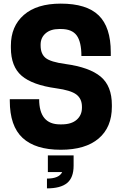

<svg xmlns="http://www.w3.org/2000/svg" viewBox="-20 -813 671 1059"><path d="M290 -326Q159 -344 99.5 -395Q40 -446 40 -550V-561Q40 -668 111.5 -730.5Q183 -793 315 -793Q458 -793 524.5 -728Q591 -663 591 -525V-504H429Q429 -582 403 -617.5Q377 -653 316 -653H307Q259 -653 231.5 -629Q204 -605 204 -567V-562Q204 -516 231.5 -493.5Q259 -471 341 -460Q473 -442 535 -390.5Q597 -339 597 -234V-224Q597 -111 524 -49Q451 13 315 13Q175 13 104.5 -52.5Q34 -118 34 -257V-266H196Q196 -127 311 -127H320Q374 -127 403 -152.5Q432 -178 432 -219V-224Q432 -268 401.5 -291.5Q371 -315 290 -326ZM386 44V101Q386 167 350 196.5Q314 226 239 226V172Q306 172 323 136H244V44Z"/></svg>

Font: Cooper Hewitt
Style: Bold
Weight: 711
Designer: Village Type and Design LLC
Foundry: Cooper Hewitt Smithsonian Design Museum
Version: 1.000